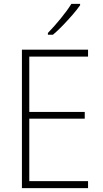

<svg xmlns="http://www.w3.org/2000/svg" viewBox="-20 -970 530 990"><path d="M434 0H93V-714H434V-678H131V-393H417V-358H131V-36H434ZM393 -943Q377 -920 353 -892.5Q329 -865 303 -838Q277 -811 253 -791H227V-800Q259 -833 293 -874.5Q327 -916 348 -950H393Z"/></svg>

Font: Noto Sans Telugu SemiCondensed ExtraLight
Style: Regular
Weight: 200
Width: 4
Designer: Jelle Bosma - Monotype Design Team
Foundry: Monotype Imaging Inc.
Version: Version 2.005; ttfautohint (v1.8.4.7-5d5b)